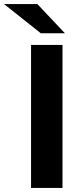

<svg xmlns="http://www.w3.org/2000/svg" viewBox="-66 -920 412 940"><path d="M240 0V-700H86V0ZM252 -757 117 -900H-46L134 -757Z"/></svg>

Font: Montserrat-Alt1
Style: Bold
Weight: 700
Designer: Differentunic
Foundry: Differentunic
Version: Version 7.222